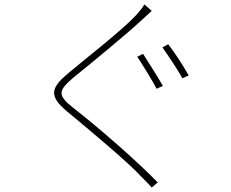

<svg xmlns="http://www.w3.org/2000/svg" viewBox="-20 -801 1040 863"><path d="M629 -781C622 -768 603 -745 592 -733C526 -662 360 -534 288 -473C209 -407 196 -370 284 -298C377 -221 559 -69 612 -10C627 6 649 26 662 42L689 19C593 -80 419 -231 312 -314C237 -373 241 -392 307 -450C387 -514 541 -641 613 -707C623 -715 651 -743 662 -752ZM710 -588C737 -550 776 -492 800 -449L828 -462C804 -505 762 -570 736 -602ZM597 -546C622 -508 663 -442 684 -402L712 -415C691 -452 647 -522 623 -559Z"/></svg>

Font: SSpoqa Han Sans Neo Thin
Style: Regular
Weight: 100
Designer: [Spoqa Han Sans Neo] Dong-huui Kim  Younghwa Kang  Yujin Lee  [Noto Sans] Ryoko NISHIZUKA  (kana & ideographs); Paul D. 
Foundry: Spoqa (http://www.spoqa-han-sans.com)
Version: Version 1.000